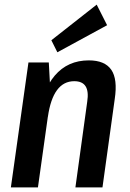

<svg xmlns="http://www.w3.org/2000/svg" viewBox="-20 -810 561 830"><path d="M357 -370Q364 -415 350 -437Q336 -459 301 -459Q255 -459 226.5 -420.5Q198 -382 187 -305L135 -236L143 -289Q161 -418 217 -483.5Q273 -549 364 -549Q433 -549 461 -508.5Q489 -468 476 -382L423 0H306ZM103 -540H191L199 -392L144 0H27ZM443 -701 228 -584 202 -636 398 -790Z"/></svg>

Font: Pathway Extreme Condensed SemiBold
Style: Italic
Weight: 600
Width: 3
Italic angle: -8°
Version: Version 1.001;gftools[0.9.26]